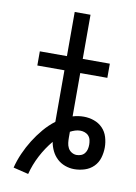

<svg xmlns="http://www.w3.org/2000/svg" viewBox="-89 -793 654 921"><g transform="rotate(10 237.5 -333.0)"><path d="M114 69 40 51Q49 15 64.5 -20Q80 -55 100 -87Q120 -119 144.5 -148Q169 -177 199 -200V-451H67V-520H199V-735H276V-520H408V-451H276V-240Q289 -244 302.5 -246Q316 -248 330 -248Q355 -248 379.5 -239.5Q404 -231 421.5 -213Q439 -195 446.5 -170Q454 -145 454 -120Q454 -94 446.5 -69Q439 -44 421 -26Q403 -8 378 0Q353 8 327 8Q304 8 282 0Q260 -8 243.5 -23.5Q227 -39 217 -59.5Q207 -80 203 -103Q172 -66 149 -22Q126 22 114 69ZM327 -61Q338 -61 348.5 -65Q359 -69 366 -78Q373 -87 375.5 -98Q378 -109 378 -120Q378 -131 375.5 -142.5Q373 -154 365.5 -162.5Q358 -171 347 -175Q336 -179 325 -179Q312 -179 299.5 -175Q287 -171 276 -165V-137Q276 -124 277.5 -111Q279 -98 285 -86.5Q291 -75 302.5 -68Q314 -61 327 -61Z"/></g></svg>

Font: Iosevka QP
Style: Regular
Weight: 400
Designer: Belleve Invis
Foundry: Belleve Invis
Version: Version 20.0.0; ttfautohint (v1.8.4)